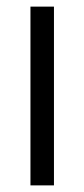

<svg xmlns="http://www.w3.org/2000/svg" viewBox="-20 -560 255 580"><path d="M143 -540V0H72V-540Z"/></svg>

Font: Pathway Extreme Condensed Light
Style: Regular
Weight: 300
Width: 3
Version: Version 1.001;gftools[0.9.26]